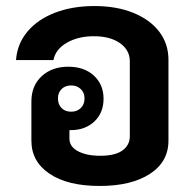

<svg xmlns="http://www.w3.org/2000/svg" viewBox="-20 -606 641 636"><path d="M538 -408V-140Q538 -70 476.5 -30Q415 10 310 10Q204 10 144 -30.5Q84 -71 84 -140V-270Q84 -322 118 -353.5Q152 -385 206 -385Q259 -385 291 -355.5Q323 -326 323 -279Q323 -232 292.5 -203.5Q262 -175 215 -175H210V-147Q210 -120 238.5 -105Q267 -90 312 -90Q361 -90 385.5 -107.5Q410 -125 410 -155V-403Q410 -440 377.5 -463Q345 -486 291 -486Q239 -486 201.5 -464.5Q164 -443 157 -407H33Q37 -461 71 -501.5Q105 -542 162.5 -564Q220 -586 293 -586Q366 -586 421.5 -563.5Q477 -541 507.5 -501Q538 -461 538 -408ZM172 -280Q172 -260 184 -248Q196 -236 216 -236Q235 -236 247.5 -248Q260 -260 260 -280Q260 -299 247.5 -311Q235 -323 216 -323Q196 -323 184 -311Q172 -299 172 -280Z"/></svg>

Font: Sarabun
Style: Bold
Weight: 700
Designer: Suppakit Chalermlarp | Katatrad Co.,Ltd.
Foundry: Cadson Demak Co.,Ltd.
Version: Version 1.000; ttfautohint (v1.6)